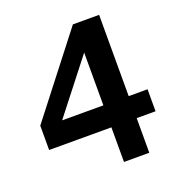

<svg xmlns="http://www.w3.org/2000/svg" viewBox="-134 -869 931 985"><g transform="rotate(-20 331.0 -376.5)"><path d="M617.2 -189H514.2V0H376V-189H36.1V-321.8L371.1 -752.9H514.2V-309.1H617.2ZM376 -309.1V-597.2L150.9 -309.1Z"/></g></svg>

Font: Standard
Style: Bold
Weight: 400
Designer: Bryce Wilner
Version: Version 2.000;PS 2.0;hotconv 16.6.51;makeotf.lib2.5.65220 DE